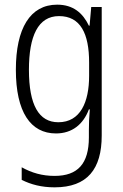

<svg xmlns="http://www.w3.org/2000/svg" viewBox="-20 -562 529 823"><path d="M225 -542C109 -542 48 -440 48 -263C48 -82 111 10 220 10C289 10 337 -29 361 -93H365C362 -60 361 -31 361 -4V27C361 140 313 192 214 192C161 192 116 179 73 155V209C113 229 158 241 214 241C355 241 416 162 416 19V-532H371L364 -452H361C335 -506 294 -542 225 -542ZM233 -493C325 -493 362 -418 362 -294V-237C362 -125 325 -38 230 -38C147 -38 104 -111 104 -263C104 -407 143 -493 233 -493Z"/></svg>

Font: Noto Sans Thai Cond Light
Style: Regular
Weight: 300
Width: 3
Designer: Monotype Design Team
Foundry: Monotype Imaging Inc.
Version: Version 2.002